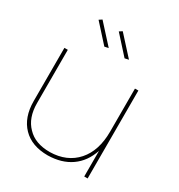

<svg xmlns="http://www.w3.org/2000/svg" viewBox="-174 -858 914 978"><g transform="rotate(30 283.0 -369.5)"><path d="M484 -517H464V-264C464 -189 445 -130 407 -87C369 -44 316 -21 249 -20C192 -20 148 -36 117 -69C85 -101 69 -146 69 -204V-517H49V-204C49 -140 67 -90 102 -54C137 -18 186 0 249 0C303 -1 348 -14 385 -40C422 -66 448 -103 464 -151V0H484ZM145 -739 128 -728 222 -624 245 -629ZM264 -739 247 -728 341 -624 364 -629Z"/></g></svg>

Font: Argentum Sans Thin
Style: Regular
Weight: 250
Designer: Julieta Ulanovsky
Foundry: Julieta Ulanovsky
Version: Version 5.001;February 15, 2019;FontCreator 11.5.0.2425 64-b